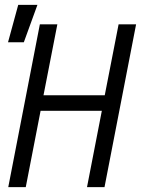

<svg xmlns="http://www.w3.org/2000/svg" viewBox="-20 -770 590 790"><path d="M14 0 144 -670H216L159 -378H411L468 -670H540L410 0H338L399 -314H147L86 0ZM13 -596 55 -750H134L78 -596Z"/></svg>

Font: Lode Term
Style: Italic
Weight: 400
Italic angle: -11°
Monospace: yes
Designer: Belleve Invis
Foundry: Belleve Invis
Version: Version 29.2.0